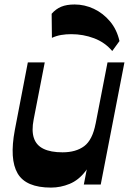

<svg xmlns="http://www.w3.org/2000/svg" viewBox="-20 -837 588 871"><path d="M211.3 14Q97.5 14 59.9 -50.4Q22.3 -114.7 47.3 -247.5L106.3 -554H183L132.7 -295Q122.7 -244 133.7 -210.9Q144.7 -177.7 177.4 -161.9Q210 -146 263.7 -146Q324.5 -146 362 -174Q399.5 -202 413.8 -276.5L412.5 -173.5Q399 -101 367.8 -60.3Q336.5 -19.5 295.6 -2.8Q254.8 14 211.3 14ZM360.3 0 467.8 -554H544.5L437 0ZM489.2 -605.5Q456 -644.8 406.9 -663.4Q357.7 -682 303 -682Q279 -682 257.2 -678.3Q235.5 -674.5 215.5 -665.3L214.3 -774.5Q232.8 -796 257.5 -806.4Q282.2 -816.7 318.5 -816.7Q363.7 -816.7 405.9 -796.9Q448 -777 479.1 -740Q510.2 -703 522 -650.7Z"/></svg>

Font: Savate ExtraLight
Style: Italic
Weight: 200
Italic angle: -11°
Designer: Max Esnée
Foundry: Plomb Type
Version: Version 2.000